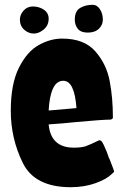

<svg xmlns="http://www.w3.org/2000/svg" viewBox="-20 -759 522 801"><path d="M25 -297Q25 -409 59 -476.5Q93 -544 141.5 -571Q190 -598 239 -598Q331 -598 377.5 -545Q424 -492 437.5 -421.5Q451 -351 451 -269Q451 -262 441 -260Q408 -260 289 -249Q270 -247 243 -244.5Q216 -242 183 -240Q192 -143 288 -143Q320 -143 337.5 -149Q355 -155 394 -174Q401 -174 406.5 -166Q412 -158 422 -133Q425 -128 429.5 -114Q434 -100 438 -93Q457 -45 456 -43Q454 -39 445 -32Q424 -11 377.5 5.5Q331 22 275 22Q125 22 75 -79.5Q25 -181 25 -297ZM299 -308Q291 -422 244 -422Q216 -422 201 -389.5Q186 -357 183 -298ZM292 -677Q292 -713 314.5 -726Q337 -739 366 -739Q385 -739 397 -720.5Q409 -702 409 -677Q409 -655 392.5 -639Q376 -623 346 -623Q317 -623 304.5 -639Q292 -655 292 -677ZM63 -677Q63 -698 78.5 -715Q94 -732 117 -732Q143 -732 163 -718.5Q183 -705 183 -681Q183 -653 162.5 -636Q142 -619 121 -619Q99 -619 81 -635Q63 -651 63 -677Z"/></svg>

Font: Barriecito
Style: Regular
Weight: 400
Designer: Pablo Cosgaya & Sergio Jiménez
Foundry: Pablo Cosgaya & Sergio Jiménez
Version: Version 1.001